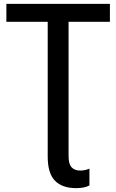

<svg xmlns="http://www.w3.org/2000/svg" viewBox="-20 -734 603 994"><path d="M374 240Q302 240 264.5 201.5Q227 163 227 77V-621H13V-714H549V-621H335V74Q335 116 351 132.5Q367 149 395 149Q410 149 422 146Q434 143 443 139V226Q418 240 374 240Z"/></svg>

Font: Noto Sans Medium
Style: Regular
Weight: 500
Designer: Monotype Design Team
Foundry: Monotype Imaging Inc.
Version: Version 2.007